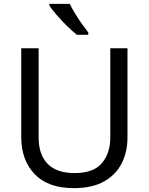

<svg xmlns="http://www.w3.org/2000/svg" viewBox="-20 -964 771 994"><path d="M640 -252Q640 -178 610 -118.5Q580 -59 518.5 -24.5Q457 10 362 10Q229 10 159.5 -62.5Q90 -135 90 -254V-714H180V-251Q180 -164 226.5 -116Q273 -68 367 -68Q464 -68 507.5 -119.5Q551 -171 551 -252V-714H640ZM341 -944Q352 -922 368.5 -894.5Q385 -867 403.5 -841Q422 -815 437 -796V-784H378Q355 -802 326 -830.5Q297 -859 272.5 -887.5Q248 -916 236 -934V-944Z"/></svg>

Font: Noto Sans Chorasmian
Style: Regular
Weight: 400
Designer: Federico Parra Barrios
Foundry: Google LLC
Version: Version 1.004; ttfautohint (v1.8.4.7-5d5b)